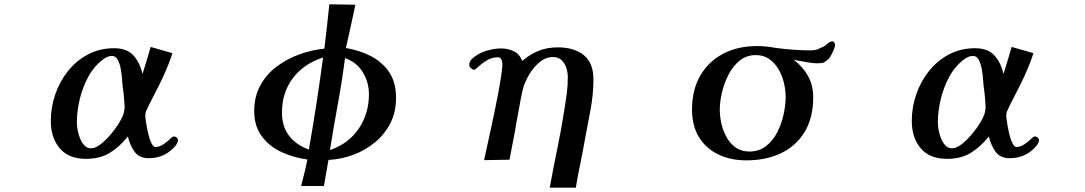

<svg xmlns="http://www.w3.org/2000/svg" viewBox="-20 -739 5040 892"><path d="M559 -244Q558 -261 556 -286Q554 -311 551 -330Q549 -342 547.5 -366Q546 -390 541.5 -416Q537 -442 527.5 -460.5Q518 -479 501 -479Q488 -479 479 -475Q470 -471 459 -463Q417 -432 390 -382Q363 -332 350 -276Q337 -220 337 -169Q337 -156 340.5 -136Q344 -116 352 -96Q360 -76 372.5 -63Q385 -50 402 -50Q423 -50 447 -68.5Q471 -87 494 -114Q517 -141 533.5 -168.5Q550 -196 555 -214Q557 -224 558 -229Q559 -234 559 -244ZM807 -88Q807 -83 804 -76.5Q801 -70 798 -65Q749 -4 671 -4Q626 -4 604.5 -35Q583 -66 574 -105Q535 -56 489.5 -28.5Q444 -1 380 -1Q299 -1 257.5 -50Q216 -99 216 -177Q216 -240 236.5 -300Q257 -360 295.5 -408.5Q334 -457 388.5 -486Q443 -515 510 -515Q569 -515 599.5 -482Q630 -449 642 -395Q652 -427 661.5 -458.5Q671 -490 680 -521L781 -492Q773 -466 763 -441Q753 -416 742 -391Q731 -367 719 -343Q707 -319 695 -296Q685 -277 675 -257Q665 -237 658 -221Q655 -212 655 -203Q655 -194 658.5 -170.5Q662 -147 668 -120.5Q674 -94 683 -75Q692 -56 702 -56Q721 -56 740.5 -69.5Q760 -83 776 -99Q787 -109 797 -102.5Q807 -96 807 -88Z M1481 -472Q1393 -444 1341.5 -377Q1290 -310 1290 -216Q1290 -152 1322.5 -109Q1355 -66 1415 -44Q1452 -255 1481 -472ZM1694 -301Q1694 -357 1665.5 -403.5Q1637 -450 1583 -469Q1569 -362 1549.5 -255.5Q1530 -149 1513 -42Q1599 -71 1646.5 -141Q1694 -211 1694 -301ZM1820 -284Q1820 -219 1794 -167.5Q1768 -116 1723 -78.5Q1678 -41 1622 -20Q1566 1 1506 4Q1501 34 1495.5 64Q1490 94 1485 125H1379Q1387 94 1394.5 63.5Q1402 33 1408 2Q1346 -6 1289 -32Q1232 -58 1196.5 -105.5Q1161 -153 1161 -223Q1161 -290 1189 -341.5Q1217 -393 1264.5 -429Q1312 -465 1369.5 -486Q1427 -507 1487 -513Q1493 -565 1499 -616Q1505 -667 1510 -719L1631 -717Q1621 -667 1609.5 -616.5Q1598 -566 1587 -516Q1652 -505 1704.5 -477.5Q1757 -450 1788.5 -403Q1820 -356 1820 -284Z M2737 -370Q2737 -302 2723.5 -229Q2710 -156 2697 -89Q2687 -31 2676 21.5Q2665 74 2655 133H2534Q2550 44 2568.5 -45Q2587 -134 2601 -223Q2608 -266 2613 -303.5Q2618 -341 2618 -381Q2618 -402 2611 -423.5Q2604 -445 2589 -459.5Q2574 -474 2549 -474Q2515 -474 2486 -449.5Q2457 -425 2437.5 -391Q2418 -357 2410 -328Q2405 -309 2399.5 -280Q2394 -251 2389 -222.5Q2384 -194 2380 -174Q2373 -130 2364 -85.5Q2355 -41 2347 3L2229 5Q2246 -72 2263.5 -153.5Q2281 -235 2296 -313Q2302 -346 2307.5 -380.5Q2313 -415 2314 -437Q2315 -447 2310.5 -460Q2306 -473 2293 -473Q2266 -473 2241 -458Q2216 -443 2190 -418Q2183 -411 2171.5 -419.5Q2160 -428 2160 -438Q2160 -451 2171 -464Q2197 -489 2235 -501.5Q2273 -514 2308 -514Q2340 -514 2367 -501Q2394 -488 2406 -456Q2444 -488 2483.5 -503.5Q2523 -519 2572 -519Q2646 -519 2691.5 -483.5Q2737 -448 2737 -370Z M3630 -289Q3630 -320 3622 -354Q3614 -388 3597 -417Q3580 -446 3554 -464.5Q3528 -483 3491 -483Q3448 -483 3416.5 -457.5Q3385 -432 3364.5 -392Q3344 -352 3334 -308.5Q3324 -265 3324 -230Q3324 -199 3331.5 -165Q3339 -131 3355.5 -101.5Q3372 -72 3398 -53.5Q3424 -35 3461 -35Q3506 -35 3538.5 -60Q3571 -85 3591 -124.5Q3611 -164 3620.5 -208Q3630 -252 3630 -289ZM3858 -520Q3854 -507 3844 -487.5Q3834 -468 3827 -463Q3816 -453 3808 -449Q3800 -445 3778 -445Q3753 -445 3722.5 -451Q3692 -457 3668 -461Q3711 -428 3734.5 -385Q3758 -342 3758 -287Q3758 -192 3718.5 -126.5Q3679 -61 3609 -27.5Q3539 6 3447 6Q3374 6 3317 -21.5Q3260 -49 3227.5 -101.5Q3195 -154 3195 -230Q3195 -321 3233 -387Q3271 -453 3339 -489Q3407 -525 3497 -525Q3520 -525 3542.5 -522.5Q3565 -520 3587 -516Q3626 -511 3665.5 -508Q3705 -505 3745 -505Q3766 -505 3779.5 -510.5Q3793 -516 3807 -523Q3813 -526 3821.5 -533.5Q3830 -541 3835 -544Q3849 -551 3855.5 -542Q3862 -533 3858 -520Z M4559 -244Q4558 -261 4556 -286Q4554 -311 4551 -330Q4549 -342 4547.5 -366Q4546 -390 4541.5 -416Q4537 -442 4527.5 -460.5Q4518 -479 4501 -479Q4488 -479 4479 -475Q4470 -471 4459 -463Q4417 -432 4390 -382Q4363 -332 4350 -276Q4337 -220 4337 -169Q4337 -156 4340.5 -136Q4344 -116 4352 -96Q4360 -76 4372.5 -63Q4385 -50 4402 -50Q4423 -50 4447 -68.5Q4471 -87 4494 -114Q4517 -141 4533.5 -168.5Q4550 -196 4555 -214Q4557 -224 4558 -229Q4559 -234 4559 -244ZM4807 -88Q4807 -83 4804 -76.5Q4801 -70 4798 -65Q4749 -4 4671 -4Q4626 -4 4604.5 -35Q4583 -66 4574 -105Q4535 -56 4489.5 -28.5Q4444 -1 4380 -1Q4299 -1 4257.5 -50Q4216 -99 4216 -177Q4216 -240 4236.5 -300Q4257 -360 4295.5 -408.5Q4334 -457 4388.5 -486Q4443 -515 4510 -515Q4569 -515 4599.5 -482Q4630 -449 4642 -395Q4652 -427 4661.5 -458.5Q4671 -490 4680 -521L4781 -492Q4773 -466 4763 -441Q4753 -416 4742 -391Q4731 -367 4719 -343Q4707 -319 4695 -296Q4685 -277 4675 -257Q4665 -237 4658 -221Q4655 -212 4655 -203Q4655 -194 4658.5 -170.5Q4662 -147 4668 -120.5Q4674 -94 4683 -75Q4692 -56 4702 -56Q4721 -56 4740.5 -69.5Q4760 -83 4776 -99Q4787 -109 4797 -102.5Q4807 -96 4807 -88Z"/></svg>

Font: Kaisei Tokumin ExtraBold
Style: Regular
Weight: 800
Designer: Font-Kai, 金井和夫
Foundry: KAZUO KANAI
Version: Version 5.003